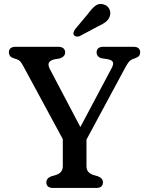

<svg xmlns="http://www.w3.org/2000/svg" viewBox="-20 -932 739 952"><path d="M393.2 -210.9 314.1 -200.1 97 -601.4Q88 -618 81.9 -625.7Q75.8 -633.5 62.8 -638.3L48.6 -643Q34.5 -647.5 29.2 -655.1Q24 -662.8 24 -672.4Q24 -685.4 32.3 -692.7Q40.6 -700 57.2 -700H268Q285.2 -700 294.1 -692.7Q303 -685.4 303 -672.4Q303 -649.8 273.6 -641.6L249.5 -637.8Q226.6 -631.6 222 -620.1Q217.3 -608.7 227.5 -589L399 -263.1L342 -233.5L532.6 -592.4Q543.5 -612.3 540.2 -622.6Q537 -633 516.6 -638L481.2 -643.6Q471.4 -646.6 465.2 -653.9Q459 -661.2 459 -672.4Q459 -685.4 467.3 -692.7Q475.6 -700 492.2 -700H641.9Q658.8 -700 667 -692.5Q675.1 -685.1 675.1 -672.4Q675.1 -662.7 670.2 -655.8Q665.2 -648.9 650.7 -643.6L644.3 -641Q635.1 -638.3 628.5 -634.1Q621.8 -629.9 614.7 -619.6Q607.6 -609.3 595.9 -587.4ZM291.4 -262.4H408.8V-107.8Q408.8 -90.9 417.7 -80.3Q426.5 -69.6 443.8 -64.2L465.8 -57.8Q490.4 -48.4 490.4 -27.6Q490.4 -14.6 482.3 -7.3Q474.1 0 457.2 0H243Q226.4 0 218.1 -7.3Q209.8 -14.6 209.8 -27.6Q209.8 -48.4 234.4 -57.8L256.4 -64.2Q274.7 -70 283 -80.9Q291.4 -91.7 291.4 -107.8ZM415.5 -862.6Q434.5 -888.9 452.4 -903Q470.2 -917.1 493.8 -910.2Q513.4 -904.3 521.9 -887.7Q530.3 -871 525 -853.7Q520 -836.2 505.8 -824.6Q491.6 -813 467.2 -802.1L375.1 -752.9Q368 -749.8 360.1 -750.7Q352.1 -751.5 347.2 -757Q342.3 -763.4 344.6 -770.9Q346.8 -778.3 351.3 -785.7Z"/></svg>

Font: Fraunces SuperSoft
Style: Regular
Weight: 900
Version: Version 1.000;[b76b70a41]